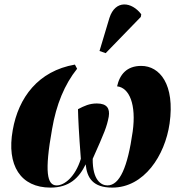

<svg xmlns="http://www.w3.org/2000/svg" viewBox="-20 -844 831 874"><path d="M461 -602 621 -767 623 -779C580 -836 505 -847 478 -762L433 -612ZM210 10C295 10 340 -34 370 -96C376 -35 402 10 491 10C636 10 731 -136 752 -282C777 -460 707 -544 623 -544C557 -544 525 -505 513 -451C569 -445 601 -368 584 -245C561 -83 525 0 469 0C441 0 401 -23 402 -121C456 -242 466 -266 475 -313C481 -350 467 -373 421 -373C387 -373 364 -362 335 -347C336 -301 339 -240 348 -121C322 -37 272 0 238 0C194 0 182 -61 217 -256C236 -368 274 -460 331 -531L321 -550C154 -521 64 -400 38 -252C9 -91 74 10 210 10Z"/></svg>

Font: Noto Serif Display SemiCondensed Black
Style: Italic
Weight: 900
Width: 4
Italic angle: -12°
Designer: Monotype Design Team
Foundry: Monotype Imaging Inc.
Version: Version 2.009